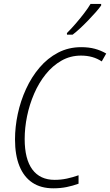

<svg xmlns="http://www.w3.org/2000/svg" viewBox="-20 -970 573 999"><path d="M257.3 9.8Q192.9 9.8 148.7 -19.5Q104.5 -48.8 81.3 -105.7Q58.1 -162.6 58.1 -244.6Q58.1 -309.6 72.5 -377.2Q86.9 -444.8 115.5 -507.1Q144 -569.3 185.8 -618.4Q227.5 -667.5 282 -696Q336.4 -724.6 402.3 -724.6Q441.9 -724.6 473.6 -716.1Q505.4 -707.5 532.7 -691.4L509.3 -650.4Q486.8 -665.5 460 -673.1Q433.1 -680.7 401.4 -680.7Q345.7 -680.7 299.6 -654.3Q253.4 -627.9 217.8 -583.5Q182.1 -539.1 157.7 -482.7Q133.3 -426.3 120.8 -365.5Q108.4 -304.7 108.4 -246.6Q108.4 -142.1 148.4 -88.1Q188.5 -34.2 264.2 -34.2Q296.9 -34.2 327.9 -40.8Q358.9 -47.4 388.7 -58.1V-14.2Q359.4 -3.4 327.1 3.2Q294.9 9.8 257.3 9.8ZM328.6 -789.6 328.1 -797.9Q351.1 -820.8 374.3 -847.7Q397.5 -874.5 418 -901.4Q438.5 -928.2 451.2 -949.7H506.3V-941.4Q495.1 -925.8 477.3 -905.5Q459.5 -885.3 438.7 -863.8Q418 -842.3 397.2 -823Q376.5 -803.7 357.9 -789.6Z"/></svg>

Font: Open Sans SemiCondensed Light
Style: Italic
Weight: 300
Width: 4
Italic angle: -12°
Designer: Monotype Design Team
Foundry: Monotype Imaging Inc.
Version: Version 3.000